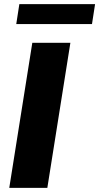

<svg xmlns="http://www.w3.org/2000/svg" viewBox="-20 -913 482 933"><path d="M25 0ZM25 0 137 -705H322L210 0ZM59 -796 74 -893H442L427 -796Z"/></svg>

Font: Winston ExtraBold
Style: Italic
Weight: 800
Italic angle: -9°
Designer: Original fonts by Vernon Adams / Changes by Cristiano Sobral
Foundry: Original fonts by Vernon Adams / Changes by Cristiano Sobral
Version: Version 2.503;July 17, 2020;FontCreator 13.0.0.2655 64-bit